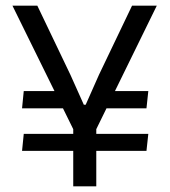

<svg xmlns="http://www.w3.org/2000/svg" viewBox="-20 -659 601 679"><path d="M322 -276 337.5 -337H504.5L498 -276ZM64 -185.5H504.5L498 -125.5H58ZM221 -337 237.5 -276H58L64 -337ZM244 -192 24 -639H112L229 -394.5L276.5 -288.5H283L330 -394.5L447 -639H534.5L315.5 -192ZM239 0V-269.5H320.5V0Z"/></svg>

Font: Anek Gurmukhi Medium
Style: Regular
Weight: 400
Version: Version 1.003